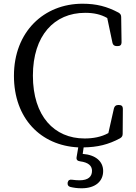

<svg xmlns="http://www.w3.org/2000/svg" viewBox="-20 -770 732 1033"><path d="M55 -362C55 -133 199 13 401 23L392 76C390 90 397 96 411 98C457 104 475 123 475 149C475 180 455 200 408 200C396 200 382 199 368 197C355 195 347 199 344 212C342 225 347 233 359 236C376 240 395 243 419 243C494 243 535 205 535 150C535 98 494 63 425 58L430 23C504 22 563 8 626 -26C636 -32 640 -39 640 -50L641 -185C641 -198 634 -205 621 -205H615C603 -205 596 -198 593 -187L563 -54C525 -33 481 -25 435 -25C272 -25 157 -145 157 -363C157 -579 272 -701 438 -701C484 -701 522 -693 557 -673L585 -540C587 -529 595 -522 607 -522H614C627 -522 634 -529 634 -542L632 -678C632 -689 628 -696 618 -702C556 -735 499 -750 424 -750C216 -750 55 -599 55 -362Z"/></svg>

Font: 寒蝉锦书宋 Text
Style: Regular
Weight: 400
Designer: 寒蝉锦书宋{Warren} 思源宋体{Ryoko NISHIZUKA 西塚涼子 (kana & ideographs); Frank Grießhammer (Latin, Greek & Cyrillic); Wenlong ZHANG 
Foundry: Adobe & ChillType
Version: Version 2.000;Glyphs 3.1.1 (3135)